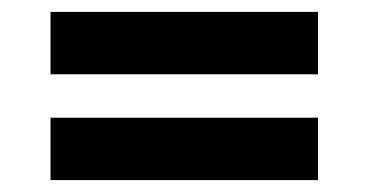

<svg xmlns="http://www.w3.org/2000/svg" viewBox="-20 -456 620 323"><path d="M515 -331H65V-436H515ZM515 -153H65V-258H515Z"/></svg>

Font: Gudea
Style: Bold
Weight: 700
Designer: Agustina Mingote
Foundry: Agustina Mingote
Version: Version 1.002